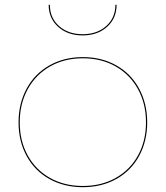

<svg xmlns="http://www.w3.org/2000/svg" viewBox="-20 -769 688 797"><path d="M57 -261Q57 -339 90.5 -401Q124 -463 185 -497.5Q246 -532 324 -532Q402 -532 463 -497.5Q524 -463 557.5 -401Q591 -339 591 -261Q591 -183 557.5 -121.5Q524 -60 463 -26Q402 8 324 8Q246 8 185 -26Q124 -60 90.5 -121.5Q57 -183 57 -261ZM586 -261Q586 -338 553 -398.5Q520 -459 460.5 -493Q401 -527 324 -527Q247 -527 187.5 -493Q128 -459 95 -398.5Q62 -338 62 -261Q62 -184 95 -124Q128 -64 187.5 -30.5Q247 3 324 3Q401 3 460.5 -30.5Q520 -64 553 -124Q586 -184 586 -261ZM323 -622Q261 -622 221.5 -657.5Q182 -693 182 -749H187Q187 -695 225 -661Q263 -627 323 -627Q383 -627 421 -661Q459 -695 459 -749H464Q464 -693 424.5 -657.5Q385 -622 323 -622Z"/></svg>

Font: Hepta Slab Hairline
Style: Regular
Weight: 400
Designer: Michael LaGattuta
Foundry: Michael LaGattuta
Version: Version 1.100; ttfautohint (v1.8) -l 8 -r 50 -G 200 -x 14 -D